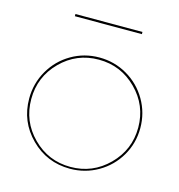

<svg xmlns="http://www.w3.org/2000/svg" viewBox="-95 -700 735 789"><g transform="rotate(15 272.0 -306.0)"><path d="M415 -606.9H129.9V-616.2H415ZM272 3.9Q173.8 3.9 105 -64.9Q36.1 -133.8 36.1 -231.9Q36.1 -296.4 67.6 -351.1Q99.1 -405.8 153.3 -437.5Q207.5 -469.2 272 -469.2Q336.4 -469.2 390.9 -437.5Q445.3 -405.8 477.1 -351.1Q508.8 -296.4 508.8 -231.9Q508.8 -167.5 477.1 -113.3Q445.3 -59.1 390.9 -27.6Q336.4 3.9 272 3.9ZM111.3 -393.3Q44.9 -326.7 44.9 -231.9Q44.9 -137.2 111.3 -70.6Q177.7 -3.9 272 -3.9Q366.2 -3.9 433.1 -70.8Q500 -137.7 500 -231.9Q500 -326.2 433.1 -393.1Q366.2 -460 272 -460Q177.7 -460 111.3 -393.3Z"/></g></svg>

Font: Rawengulk
Style: Ultralight
Weight: 200
Version: Version 0.92